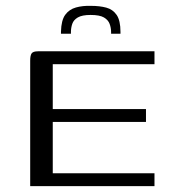

<svg xmlns="http://www.w3.org/2000/svg" viewBox="-20 -635 585 655"><path d="M83 0V-428Q83 -446 88 -453Q93 -460 110 -460H507V-416H160V-263H478V-219H160V-44H507V0ZM188 -520V-527Q189 -566 202.5 -584.5Q216 -603 239 -609.5Q262 -616 291 -615Q320 -615 342.5 -609Q365 -603 378 -584Q391 -565 391 -526V-520H359V-525Q359 -540 354 -553.5Q349 -567 334.5 -575.5Q320 -584 289 -584Q260 -584 245.5 -575.5Q231 -567 226.5 -553.5Q222 -540 222 -526V-520Z"/></svg>

Font: Genos
Style: Regular
Weight: 400
Designer: Robert E. Leuschke
Foundry: Robert E. Leuschke
Version: Version 1.010